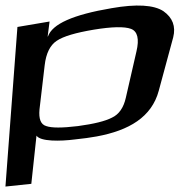

<svg xmlns="http://www.w3.org/2000/svg" viewBox="-70 -500 669 705"><path d="M205 12C236 9 262 5 285 1C404 -21 487 -70 513 -167L566 -363C576 -403 564 -435 530 -459C495 -482 431 -486 340 -470C198 -446 122 -412 106 -366H105L112 -421L-6 -401L-50 185L45 175L64 -2C78 20 151 19 205 12ZM392 -141C384 -105 367 -80 341 -68C316 -55 275 -45 216 -37C158 -30 120 -30 100 -37C79 -43 72 -64 75 -98L94 -260C99 -304 114 -334 138 -350C163 -367 209 -380 274 -391C341 -402 387 -403 411 -394C435 -385 442 -357 431 -311Z"/></svg>

Font: Gamestation Warped
Style: Italic
Weight: 400
Designer: Jonas Hecksher
Foundry: Jonas Hecksher, Playtypeª, e-types AS
Version: Version 1.003